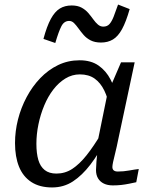

<svg xmlns="http://www.w3.org/2000/svg" viewBox="-20 -812 675 844"><path d="M497 -376 463 -333Q455 -380 438.5 -414Q422 -448 396 -466.5Q370 -485 331 -485Q297 -485 267.5 -467Q238 -449 214.5 -418.5Q191 -388 174.5 -348.5Q158 -309 149 -265.5Q140 -222 140 -180Q140 -138 148.5 -109Q157 -80 176.5 -64.5Q196 -49 228 -49Q266 -49 297.5 -69.5Q329 -90 360.5 -129.5Q392 -169 427 -228L446 -198Q413 -135 377 -88Q341 -41 300.5 -14.5Q260 12 209 12Q154 12 117.5 -12Q81 -36 63.5 -79.5Q46 -123 46 -183Q46 -235 59 -286.5Q72 -338 97 -385Q122 -432 157 -468.5Q192 -505 235.5 -526Q279 -547 330 -547Q380 -547 413 -524Q446 -501 466 -462.5Q486 -424 497 -376ZM572 -538 501 -205Q493 -165 486.5 -139.5Q480 -114 477 -99.5Q474 -85 474 -78Q474 -68 480 -63Q486 -58 498 -58Q523 -58 547.5 -62.5Q572 -67 590 -69L579 -11Q565 -8 548 -4.5Q531 -1 513.5 1Q496 3 476 3Q453 3 436.5 -5Q420 -13 411 -28Q402 -43 402 -65Q402 -77 404 -102Q406 -127 410 -162L402 -154L454 -409L459 -415L512 -538ZM424 -625Q397 -625 378.5 -634.5Q360 -644 347.5 -658.5Q335 -673 325 -687Q315 -701 305.5 -710.5Q296 -720 284 -720Q262 -720 250 -697Q238 -674 223 -623L171 -641Q186 -697 203.5 -729Q221 -761 243 -774.5Q265 -788 295 -788Q321 -788 338.5 -778.5Q356 -769 368 -755Q380 -741 390 -727Q400 -713 410.5 -704Q421 -695 434 -695Q451 -695 461 -706Q471 -717 479.5 -738.5Q488 -760 499 -792L550 -772Q534 -716 516.5 -684Q499 -652 476.5 -638.5Q454 -625 424 -625Z"/></svg>

Font: Roboto Serif
Style: Italic
Weight: 400
Italic angle: -10°
Designer: Greg Gazdowicz
Foundry: Commercial Type
Version: Version 1.008